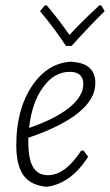

<svg xmlns="http://www.w3.org/2000/svg" viewBox="-20 -693 412 719"><path d="M359 -673 372 -651Q324 -605 248 -521H227Q183 -588 130 -651L148 -673H155Q203 -616 240 -562Q285 -611 352 -673ZM310 -106Q248 -8 159 6H149Q92 -1 66.5 -38.5Q41 -76 41 -150Q41 -283 99.5 -370.5Q158 -458 248 -462L255 -461Q337 -454 337 -382Q337 -263 86 -177V-163Q86 -97 104 -67Q122 -37 160 -37Q224 -37 284 -129H293ZM241 -424Q183 -424 141 -366Q99 -308 89 -214Q188 -248 240 -290.5Q292 -333 292 -378Q292 -424 241 -424Z"/></svg>

Font: Alegreya Sans Light
Style: Italic
Weight: 300
Italic angle: -7°
Designer: Juan Pablo del Peral
Foundry: Huerta Tipografica
Version: Version 2.007